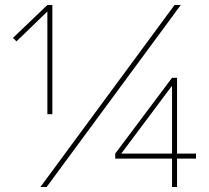

<svg xmlns="http://www.w3.org/2000/svg" viewBox="-20 -750 840 770"><path d="M169 -703 46 -584 32 -598 170 -730H190V-292H170V-703ZM705 -730 167 0H142L680 -730ZM690 -114V0H670V-114H442V-134L670 -438H690V-134H766V-114ZM670 -134V-405H669L467 -135V-134Z"/></svg>

Font: Mplus 1p Thin
Style: Regular
Weight: 250
Version: Version 1.061